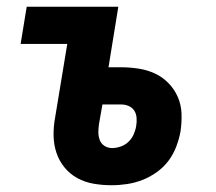

<svg xmlns="http://www.w3.org/2000/svg" viewBox="-20 -540 640 568"><path d="M310 8Q283 8 257 3.5Q231 -1 209 -13Q187 -25 171 -44.5Q155 -64 147 -88Q139 -112 138.5 -138.5Q138 -165 143 -192L179 -410H41L59 -520H330L301 -341H338Q364 -341 390 -337Q416 -333 438.5 -322.5Q461 -312 478.5 -294Q496 -276 506 -253Q516 -230 517 -204Q518 -178 514 -151Q510 -129 501.5 -106.5Q493 -84 478.5 -64.5Q464 -45 443.5 -30.5Q423 -16 401 -7.5Q379 1 356 4.5Q333 8 310 8ZM312 -102Q324 -102 337 -106.5Q350 -111 360 -120.5Q370 -130 375.5 -142.5Q381 -155 383 -168Q385 -180 384 -192Q383 -204 377 -213Q371 -222 360.5 -226.5Q350 -231 338 -231H283L273 -174Q271 -161 271 -149Q271 -137 275 -126Q279 -115 289 -108.5Q299 -102 312 -102Z"/></svg>

Font: Iosevka SS04 XBd Ex
Style: Italic
Weight: 800
Width: 7
Italic angle: -9°
Monospace: yes
Designer: Belleve Invis
Foundry: Belleve Invis
Version: Version 19.0.0; ttfautohint (v1.8.4)